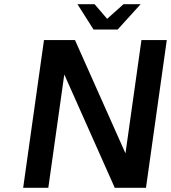

<svg xmlns="http://www.w3.org/2000/svg" viewBox="-20 -890 811 910"><path d="M650.4 -700.2H770.5L671.9 0H523.9L284.7 -537.1L209 0H89.8L188.5 -700.2H335.4L574.7 -163.1ZM646.5 -870.1 537.6 -750H423.3L347.2 -870.1H428.2L487.8 -800.8L565.4 -870.1Z"/></svg>

Font: Fivo Sans Med
Style: Regular
Weight: 450
Designer: Alexander Slobzheninov
Foundry: Alexander Slobzheninov
Version: 1.0